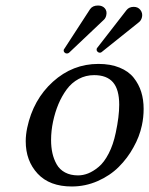

<svg xmlns="http://www.w3.org/2000/svg" viewBox="-20 -673 546 703"><path d="M500 -610.8Q497.1 -598.1 488.8 -591.8L351.6 -481.9Q349.1 -480 345.2 -480Q340.8 -480 336.9 -483.9Q333 -487.8 334 -493.2Q334 -495.6 335.4 -497.1L443.4 -636.2Q452.6 -647.9 469.7 -647.9Q485.4 -647.9 494.1 -636.5Q502.9 -625 500 -610.8ZM369.1 -617.2Q367.2 -607.4 360.8 -601.1L232.9 -480Q229.5 -477.1 224.6 -477.1Q219.7 -477.1 216.1 -481Q212.4 -484.9 213.4 -490.2Q213.4 -491.7 214.8 -493.2L309.6 -639.2Q318.8 -652.8 338.9 -652.8Q355 -652.8 363.8 -642.6Q372.6 -632.3 369.1 -617.2ZM79.6 -205.1Q101.6 -308.6 173.8 -373.8Q246.1 -439 340.3 -439Q384.8 -439 417.7 -425.5Q450.7 -412.1 469.5 -388.4Q488.3 -364.7 497.1 -336.4Q505.9 -308.1 505.9 -274.4Q505.9 -243.2 499.5 -213.9Q490.7 -172.4 468.8 -133.8Q447.3 -94.2 415 -62Q382.8 -29.8 337.6 -10Q292.5 9.8 242.7 9.8Q161.6 9.8 117.9 -37.1Q74.2 -84 74.2 -155.8Q74.2 -179.2 79.6 -205.1ZM324.7 -397.9Q293.9 -397.9 268.1 -384Q242.2 -370.1 224.1 -345.5Q206.1 -320.8 193.8 -291.5Q181.6 -262.2 174.3 -228Q167 -193.8 167 -160.2Q167 -134.3 171.9 -112.3Q176.8 -90.3 187.5 -71.3Q198.2 -52.2 218.3 -41.5Q238.3 -30.8 265.6 -30.8Q284.2 -30.8 302.7 -38.1Q321.3 -45.4 341.3 -62Q361.3 -78.6 377.9 -110.8Q394.5 -142.6 403.8 -187Q416.5 -246.6 416.5 -289.6Q416.5 -345.2 393.8 -371.6Q371.1 -397.9 324.7 -397.9Z"/></svg>

Font: Linux Biolinum G
Style: Italic
Weight: 400
Italic angle: -12°
Designer: Philipp H. Poll
Foundry: Philipp H. Poll
Version: Version 0.5.1